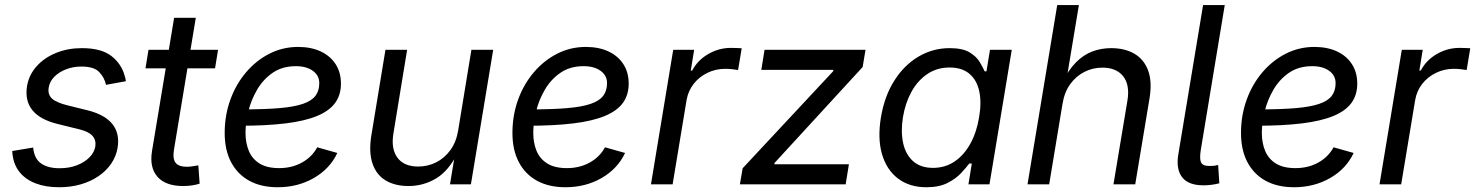

<svg xmlns="http://www.w3.org/2000/svg" viewBox="-20 -748 5985 779"><path d="M220.2 11.7Q165.5 11.7 124.8 -3.9Q84 -19.5 59.8 -49.3Q35.6 -79.1 30.8 -122.1Q30.3 -125.5 30 -128.7Q29.8 -131.8 29.8 -135.3L114.7 -149.4Q118.7 -104.5 146.5 -85Q174.3 -65.4 221.7 -65.4Q261.2 -65.4 292.5 -77.6Q323.7 -89.8 343.3 -109.9Q362.8 -129.9 366.7 -153.8Q370.6 -179.7 355 -197Q339.4 -214.4 300.8 -223.6L213.4 -245.1Q142.1 -262.7 111.1 -301.3Q80.1 -339.8 89.8 -399.4Q97.7 -444.8 128.9 -479.5Q160.2 -514.2 207.8 -533.4Q255.4 -552.7 312 -552.7Q390.6 -552.7 431.9 -520.8Q473.1 -488.8 486.3 -439Q487.8 -434.1 489 -429Q490.2 -423.8 490.7 -418.5L410.2 -403.8Q403.8 -433.1 382.6 -455.6Q361.3 -478 310.5 -478Q276.9 -478 248 -466.8Q219.2 -455.6 200.4 -436.5Q181.6 -417.5 177.7 -393.1Q172.9 -364.7 190.9 -348.1Q209 -331.5 254.9 -320.3L334 -300.8Q405.3 -283.2 436 -244.6Q466.8 -206.1 457 -147.9Q451.2 -113.3 431.2 -84Q411.1 -54.7 379.6 -33.2Q348.1 -11.7 307.6 0Q267.1 11.7 220.2 11.7Z M864.7 -545.9 852.5 -470.7H570.3L582.5 -545.9ZM686.5 -675.8H774.4L686 -141.6Q679.7 -104 692.4 -87.6Q705.1 -71.3 738.8 -71.3Q747.1 -71.3 760.3 -73.2Q773.4 -75.2 784.7 -77.1L790 -2.9Q776.9 1.5 759.3 4.2Q741.7 6.8 723.6 6.8Q651.9 6.8 618.9 -30.8Q585.9 -68.4 596.7 -134.8Z M1106.9 11.7Q1039.6 11.7 991.5 -14.6Q943.4 -41 917.5 -90.3Q891.6 -139.6 891.6 -208.5Q891.6 -280.3 914.6 -343.5Q937.5 -406.7 978.5 -454.8Q1019.5 -502.9 1073.5 -530.3Q1127.4 -557.6 1189.5 -557.6Q1242.2 -557.6 1281.2 -539.3Q1320.3 -521 1341.8 -487.5Q1363.3 -454.1 1363.3 -408.7Q1363.3 -362.8 1339.6 -330.3Q1315.9 -297.9 1266.1 -277.3Q1216.3 -256.8 1138.4 -247.3Q1060.5 -237.8 952.6 -237.8L964.4 -304.2Q1053.7 -304.2 1113.8 -309.3Q1173.8 -314.5 1209.2 -326.7Q1244.6 -338.9 1260 -359.4Q1275.4 -379.9 1275.4 -410.6Q1275.4 -441.9 1249.3 -460.7Q1223.1 -479.5 1180.7 -479.5Q1125.5 -479.5 1086.7 -452.9Q1047.9 -426.3 1023.4 -384.5Q999 -342.8 987.5 -296.1Q976.1 -249.5 976.1 -209Q976.1 -168.9 989.3 -136.5Q1002.4 -104 1032.5 -85Q1062.5 -65.9 1112.3 -65.9Q1164.6 -65.9 1205.3 -88.6Q1246.1 -111.3 1267.1 -150.4L1348.6 -127.4Q1318.4 -63 1253.2 -25.6Q1188 11.7 1106.9 11.7Z M1637.7 6.8Q1583 6.8 1545.2 -15.6Q1507.3 -38.1 1491.5 -84Q1475.6 -129.9 1486.8 -199.2L1543.9 -545.9H1631.8L1576.2 -206.5Q1565.9 -144 1592.5 -108.2Q1619.1 -72.3 1676.8 -72.3Q1715.3 -72.3 1749.3 -89.1Q1783.2 -106 1807.1 -138.7Q1831.1 -171.4 1838.9 -218.8L1892.6 -545.9H1981L1890.6 0H1805.7L1827.6 -132.3H1839.4Q1801.8 -55.7 1750 -24.4Q1698.2 6.8 1637.7 6.8Z M2274.4 11.7Q2207 11.7 2158.9 -14.6Q2110.8 -41 2085 -90.3Q2059.1 -139.6 2059.1 -208.5Q2059.1 -280.3 2082 -343.5Q2105 -406.7 2146 -454.8Q2187 -502.9 2241 -530.3Q2294.9 -557.6 2356.9 -557.6Q2409.7 -557.6 2448.7 -539.3Q2487.8 -521 2509.3 -487.5Q2530.8 -454.1 2530.8 -408.7Q2530.8 -362.8 2507.1 -330.3Q2483.4 -297.9 2433.6 -277.3Q2383.8 -256.8 2305.9 -247.3Q2228 -237.8 2120.1 -237.8L2131.8 -304.2Q2221.2 -304.2 2281.2 -309.3Q2341.3 -314.5 2376.7 -326.7Q2412.1 -338.9 2427.5 -359.4Q2442.9 -379.9 2442.9 -410.6Q2442.9 -441.9 2416.7 -460.7Q2390.6 -479.5 2348.1 -479.5Q2293 -479.5 2254.2 -452.9Q2215.3 -426.3 2190.9 -384.5Q2166.5 -342.8 2155 -296.1Q2143.6 -249.5 2143.6 -209Q2143.6 -168.9 2156.7 -136.5Q2169.9 -104 2200 -85Q2230 -65.9 2279.8 -65.9Q2332 -65.9 2372.8 -88.6Q2413.6 -111.3 2434.6 -150.4L2516.1 -127.4Q2485.8 -63 2420.7 -25.6Q2355.5 11.7 2274.4 11.7Z M2621.1 0 2711.4 -545.9H2796.4L2782.7 -461.9H2788.6Q2810.1 -503.4 2853.3 -528.6Q2896.5 -553.7 2945.3 -553.7Q2955.1 -553.7 2968.3 -553.2Q2981.4 -552.7 2989.3 -552.2L2974.6 -463.9Q2968.8 -464.8 2953.9 -466.8Q2939 -468.8 2922.9 -468.8Q2883.8 -468.8 2850.1 -452.4Q2816.4 -436 2794.2 -407.5Q2772 -378.9 2765.6 -341.8L2709 0Z M2981.9 0 2993.2 -65.4 3360.4 -459 3361.3 -464.4H3068.8L3082 -545.9H3491.7L3480 -476.1L3122.6 -86.9L3121.6 -81.5H3424.3L3411.1 0Z M3738.3 11.7Q3670.4 11.7 3624 -23.2Q3577.6 -58.1 3558.8 -121.8Q3540 -185.5 3554.2 -272Q3568.8 -358.9 3608.9 -421.6Q3648.9 -484.4 3707 -518.6Q3765.1 -552.7 3833 -552.7Q3885.7 -552.7 3914.1 -535.4Q3942.4 -518.1 3955.3 -495.8Q3968.3 -473.6 3975.1 -458.5H3982.4L3996.6 -545.9H4085L3994.6 0H3909.2L3922.9 -84.5H3912.6Q3900.4 -68.4 3879.4 -45.7Q3858.4 -22.9 3824.2 -5.6Q3790 11.7 3738.3 11.7ZM3765.6 -66.9Q3815.4 -66.9 3853.8 -93.3Q3892.1 -119.6 3917.5 -166Q3942.9 -212.4 3952.6 -272.9Q3962.9 -333.5 3952.9 -378.7Q3942.9 -423.8 3912.8 -449Q3882.8 -474.1 3833 -474.1Q3780.8 -474.1 3741.5 -447Q3702.1 -419.9 3677.5 -374.5Q3652.8 -329.1 3643.6 -272.9Q3634.3 -215.8 3644 -168.9Q3653.8 -122.1 3684.1 -94.5Q3714.4 -66.9 3765.6 -66.9Z M4291 -327.1 4236.8 0H4148.9L4269.5 -727.5H4357.4L4305.2 -413.6H4290Q4315.4 -464.8 4345.9 -495.4Q4376.5 -525.9 4412.1 -539.3Q4447.8 -552.7 4488.3 -552.7Q4543.5 -552.7 4582.5 -530Q4621.6 -507.3 4638.4 -461.7Q4655.3 -416 4643.6 -346.7L4585.9 0H4497.6L4554.2 -339.4Q4564.9 -403.3 4537.1 -438.5Q4509.3 -473.6 4452.6 -473.6Q4414.1 -473.6 4380.1 -456.5Q4346.2 -439.5 4322.5 -407Q4298.8 -374.5 4291 -327.1Z M4862.8 3.9Q4801.3 3.9 4776.1 -29.1Q4751 -62 4760.7 -121.1L4861.3 -727.5H4949.2L4852.5 -143.1Q4846.2 -105.5 4852.5 -90.1Q4858.9 -74.7 4886.2 -74.7Q4900.4 -74.7 4908.2 -75.7Q4916 -76.7 4922.4 -78.6L4927.2 -4.4Q4915 -1 4897.7 1.5Q4880.4 3.9 4862.8 3.9Z M5230.5 11.7Q5163.1 11.7 5115 -14.6Q5066.9 -41 5041 -90.3Q5015.1 -139.6 5015.1 -208.5Q5015.1 -280.3 5038.1 -343.5Q5061 -406.7 5102.1 -454.8Q5143.1 -502.9 5197 -530.3Q5251 -557.6 5313 -557.6Q5365.7 -557.6 5404.8 -539.3Q5443.8 -521 5465.3 -487.5Q5486.8 -454.1 5486.8 -408.7Q5486.8 -362.8 5463.1 -330.3Q5439.5 -297.9 5389.6 -277.3Q5339.8 -256.8 5262 -247.3Q5184.1 -237.8 5076.2 -237.8L5087.9 -304.2Q5177.2 -304.2 5237.3 -309.3Q5297.4 -314.5 5332.8 -326.7Q5368.2 -338.9 5383.5 -359.4Q5398.9 -379.9 5398.9 -410.6Q5398.9 -441.9 5372.8 -460.7Q5346.7 -479.5 5304.2 -479.5Q5249 -479.5 5210.2 -452.9Q5171.4 -426.3 5147 -384.5Q5122.6 -342.8 5111.1 -296.1Q5099.6 -249.5 5099.6 -209Q5099.6 -168.9 5112.8 -136.5Q5126 -104 5156 -85Q5186 -65.9 5235.8 -65.9Q5288.1 -65.9 5328.9 -88.6Q5369.6 -111.3 5390.6 -150.4L5472.2 -127.4Q5441.9 -63 5376.7 -25.6Q5311.5 11.7 5230.5 11.7Z M5577.1 0 5667.5 -545.9H5752.4L5738.8 -461.9H5744.6Q5766.1 -503.4 5809.3 -528.6Q5852.5 -553.7 5901.4 -553.7Q5911.1 -553.7 5924.3 -553.2Q5937.5 -552.7 5945.3 -552.2L5930.7 -463.9Q5924.8 -464.8 5909.9 -466.8Q5895 -468.8 5878.9 -468.8Q5839.8 -468.8 5806.2 -452.4Q5772.5 -436 5750.2 -407.5Q5728 -378.9 5721.7 -341.8L5665 0Z"/></svg>

Font: Adwaita Sans
Style: Italic
Weight: 400
Italic angle: -9.39999°
Designer: Rasmus Andersson
Foundry: rsms
Version: Version 4.001;git-9221beed3